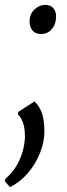

<svg xmlns="http://www.w3.org/2000/svg" viewBox="-50 -523 276 789"><path d="M-9.5 246 -30.5 221 -28 212Q4 184 21.2 152.2Q38.5 120.5 45.5 90.2Q52.5 60 52.5 36Q52.5 14 48.8 -3.2Q45 -20.5 38.2 -33.2Q31.5 -46 23 -53.5L24.5 -63L91.5 -106Q112.5 -87.5 122.5 -57.2Q132.5 -27 132.5 17.5Q132.5 61 114.2 106.2Q96 151.5 64 188.8Q32 226 -9.5 246ZM71.5 -435Q71.5 -465.5 91.8 -484.2Q112 -503 134.5 -503Q158.5 -503 169.5 -489.2Q180.5 -475.5 180.5 -456.5Q180.5 -424 163 -403.5Q145.5 -383 118.5 -383Q97 -383 84.2 -397Q71.5 -411 71.5 -435Z"/></svg>

Font: Merriweather 28pt Light
Style: Italic
Weight: 300
Italic angle: -7.8°
Version: Version 2.101